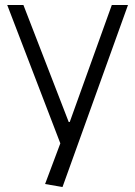

<svg xmlns="http://www.w3.org/2000/svg" viewBox="-20 -560 542 771"><path d="M161 179 233 -13 227 28 9 -540H74L256 -70H260L429 -540H494L231 191Z"/></svg>

Font: Pathway Extreme 8pt Thin 12pt ExtraLight
Style: Regular
Weight: 250
Version: Version 1.001;gftools[0.9.26]